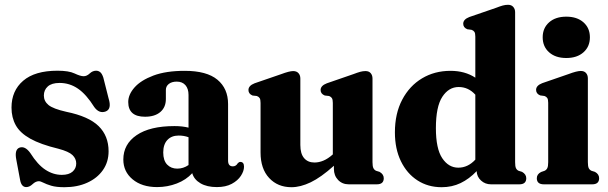

<svg xmlns="http://www.w3.org/2000/svg" viewBox="-20 -769 2536 801"><path d="M238 -39.5Q267.5 -39.5 282.8 -53Q298 -66.5 298 -87Q298 -107 282.5 -122Q267 -137 223.5 -148.5Q149 -166.5 106.2 -190.5Q63.5 -214.5 45.8 -246.5Q28 -278.5 28 -320Q28 -390.5 76.8 -432.2Q125.5 -474 220 -474Q267 -474 291.2 -462.5Q315.5 -451 329 -451Q342 -451 354.2 -462.5Q366.5 -474 381 -474Q390.5 -474 398 -468Q405.5 -462 411 -445.5L433 -358.5Q447 -314 421 -304Q394 -294 373.5 -322Q340 -375.5 305.2 -399.2Q270.5 -423 228.5 -423Q195.5 -423 179.2 -408.2Q163 -393.5 163 -370.5Q163 -347 182.2 -331Q201.5 -315 257 -302.5Q350 -283.5 391.5 -242.8Q433 -202 433 -138Q433 -93 409.2 -59.2Q385.5 -25.5 344 -6.8Q302.5 12 249 12Q214.5 12 193.8 5.8Q173 -0.5 161 -6.8Q149 -13 142 -13Q129 -13 116 -0.8Q103 11.5 89.5 11.5Q69.5 11.5 64 -17.5L48 -103Q39.5 -146 62.5 -153.5Q85 -160.5 106.5 -130.5Q137 -82 169.5 -60.8Q202 -39.5 238 -39.5Z M494.5 -103.5Q494.5 -167.5 550 -205.2Q605.5 -243 708 -243Q741 -243 766.5 -236.5V-373Q766.5 -399 753.5 -413.8Q740.5 -428.5 717.5 -428.5Q696.5 -428.5 684.2 -418.8Q672 -409 672 -394V-356Q672 -321.5 649 -301.8Q626 -282 585 -282Q515 -282 515 -343.5Q515 -374.5 541.2 -404.2Q567.5 -434 620 -453.8Q672.5 -473.5 750.5 -473.5Q842.5 -473.5 887 -436.5Q931.5 -399.5 931.5 -335V-99Q931.5 -75 951.5 -75Q964.5 -75 972 -88Q977 -93.5 982.5 -93.5Q998 -93.5 998 -73.5Q998 -55.5 985 -35.5Q972 -15.5 946.8 -2Q921.5 11.5 884.5 11.5Q843.5 11.5 816.5 -4.2Q789.5 -20 782 -46.5Q756.5 -18.5 717.5 -3.5Q678.5 11.5 635.5 11.5Q572 11.5 533.2 -20.8Q494.5 -53 494.5 -103.5ZM661 -133Q661 -99.5 677.2 -82.5Q693.5 -65.5 719.5 -65.5Q745 -65.5 766.5 -80.5V-196.5Q747.5 -203.5 725.5 -203.5Q695.5 -203.5 678.2 -185Q661 -166.5 661 -133Z M1067 -133V-339.5Q1067 -354 1063.2 -359.8Q1059.5 -365.5 1051.5 -368.5L1033.5 -370.5Q1016.5 -377.5 1016.5 -393.5Q1016.5 -411.5 1042 -421.5L1152.5 -459.5Q1187 -472.5 1203 -472.5Q1217.5 -472.5 1225.2 -463.8Q1233 -455 1233 -441.5V-164Q1233 -127.5 1248.8 -109.2Q1264.5 -91 1292 -91Q1310.5 -91 1329.5 -99Q1348.5 -107 1367.5 -124L1368.5 -125V-339.5Q1368.5 -354 1364.5 -359.8Q1360.5 -365.5 1353 -368.5L1335 -370.5Q1317.5 -377.5 1317.5 -393.5Q1317.5 -411.5 1343.5 -421.5L1453.5 -459.5Q1472 -466.5 1483 -469.5Q1494 -472.5 1505 -472.5Q1519 -472.5 1526.5 -463.8Q1534 -455 1534 -441.5V-92.5Q1534 -75 1537.8 -67.5Q1541.5 -60 1549 -56.5L1563.5 -52Q1581 -42 1581 -25.5Q1581 0 1552 0H1435Q1408 0 1390.5 -18.2Q1373 -36.5 1373 -64.5V-77.5Q1319 -29 1276.2 -8.5Q1233.5 12 1196 12Q1138.5 12 1102.8 -26.5Q1067 -65 1067 -133Z M1627.5 -217Q1627.5 -295.5 1658 -353.2Q1688.5 -411 1740.8 -442.2Q1793 -473.5 1859.5 -473.5Q1919.5 -473.5 1963 -445V-616Q1963 -630.5 1959 -636.2Q1955 -642 1947.5 -644.5L1929.5 -647Q1912.5 -654 1912.5 -670Q1912.5 -688 1938 -698L2048.5 -736Q2066.5 -743 2077.5 -746Q2088.5 -749 2099.5 -749Q2113.5 -749 2121.2 -740.2Q2129 -731.5 2129 -718V-92.5Q2129 -75 2132.5 -67.5Q2136 -60 2143.5 -56.5L2158 -52Q2175.5 -42 2175.5 -25.5Q2175.5 0 2146.5 0H2028.5Q2004 0 1986.8 -15.8Q1969.5 -31.5 1968.5 -55Q1937.5 -22.5 1901.5 -5.2Q1865.5 12 1822.5 12Q1765.5 12 1721.5 -16.5Q1677.5 -45 1652.5 -96.5Q1627.5 -148 1627.5 -217ZM1798.5 -234.5Q1798.5 -148.5 1825 -109Q1851.5 -69.5 1892 -69.5Q1932 -69.5 1963 -103V-374Q1934 -406 1893.5 -406Q1852 -406 1825.2 -365Q1798.5 -324 1798.5 -234.5Z M2342.5 -527Q2297.5 -527 2270.8 -550.8Q2244 -574.5 2244 -613.5Q2244 -652 2270.8 -675.8Q2297.5 -699.5 2342.5 -699.5Q2387.5 -699.5 2414.2 -675.8Q2441 -652 2441 -613.5Q2441 -574.5 2414.2 -550.8Q2387.5 -527 2342.5 -527ZM2432.5 -442V-92.5Q2432.5 -75 2436.2 -67.5Q2440 -60 2447.5 -56.5L2462 -52Q2479.5 -42.5 2479.5 -25.5Q2479.5 0 2450.5 0H2249Q2219.5 0 2219.5 -25.5Q2219.5 -42.5 2237.5 -51.5L2252 -56.5Q2259.5 -60 2263.2 -67.5Q2267 -75 2267 -92.5V-340Q2267 -354.5 2263 -360.2Q2259 -366 2251.5 -368.5L2233.5 -371Q2216.5 -378 2216.5 -394Q2216.5 -412 2242 -422L2352 -460Q2386.5 -473 2403 -473Q2417.5 -473 2425 -464.2Q2432.5 -455.5 2432.5 -442Z"/></svg>

Font: Fraunces 72pt S050
Style: Bold
Weight: 700
Version: Version 1.000; ttfautohint (v1.8.3)